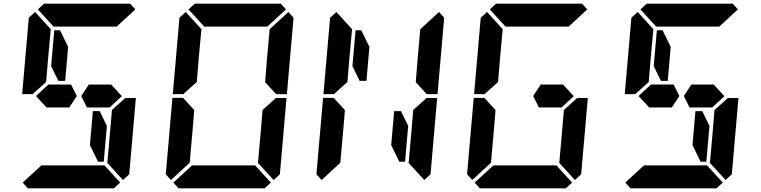

<svg xmlns="http://www.w3.org/2000/svg" viewBox="-20 -1020 4120 1040"><path d="M162 -515 158 -510H100L136 -924L170 -955L255 -862L240 -698L231 -590L230 -576ZM582 -562 640 -499 574 -438H546H510H451L420 -500L461 -562H520H557ZM654 -485 658 -489H716L680 -76L646 -45L561 -138L562 -144L576 -302L584 -396L586 -424ZM559 -338 542 -144H511L467 -234L483 -418H520ZM631 -31 597 0H426H302H131L103 -31L204 -124H229H313H437H521H546ZM185 -969 219 -1000H390H514H685L713 -969L612 -876H587H503H379H295H276H270ZM365 -562 396 -500 355 -438H296H259H232L175 -500L242 -562H269H306ZM257 -662 274 -856H305L349 -766L333 -582H296Z M978 -515 974 -510H916L952 -924L986 -955L1071 -862L1056 -698L1047 -590L1046 -576ZM1008 -144 1007 -138 906 -45 878 -76 914 -490H972L976 -485L1032 -424L1029 -384L1022 -302ZM1470 -485 1474 -489H1532L1496 -76L1462 -45L1377 -138L1378 -144L1392 -302L1400 -396L1402 -424ZM1542 -955 1570 -924 1534 -510H1476L1472 -514L1416 -575L1417 -586L1426 -698L1440 -856L1441 -862ZM1447 -31 1413 0H1242H1118H947L919 -31L1020 -124H1045H1129H1253H1337H1362ZM1001 -969 1035 -1000H1206H1330H1501L1529 -969L1428 -876H1403H1319H1195H1111H1092H1086Z M1794 -515 1790 -510H1732L1768 -924L1802 -955L1887 -862L1872 -698L1863 -590L1862 -576ZM1824 -144 1823 -138 1722 -45 1694 -76 1730 -490H1788L1792 -485L1848 -424L1845 -384L1838 -302ZM2286 -485 2290 -489H2348L2312 -76L2278 -45L2193 -138L2194 -144L2208 -302L2216 -396L2218 -424ZM2358 -955 2386 -924 2350 -510H2292L2288 -514L2232 -575L2233 -586L2242 -698L2256 -856L2257 -862ZM2191 -338 2174 -144H2143L2099 -234L2115 -418H2152ZM1889 -662 1906 -856H1937L1981 -766L1965 -582H1928Z M2610 -515 2606 -510H2548L2584 -924L2618 -955L2703 -862L2688 -698L2679 -590L2678 -576ZM3030 -562 3088 -499 3022 -438H2994H2958H2899L2868 -500L2909 -562H2968H3005ZM2640 -144 2639 -138 2538 -45 2510 -76 2546 -490H2604L2608 -485L2664 -424L2661 -384L2654 -302ZM3102 -485 3106 -489H3164L3128 -76L3094 -45L3009 -138L3010 -144L3024 -302L3032 -396L3034 -424ZM3079 -31 3045 0H2874H2750H2579L2551 -31L2652 -124H2677H2761H2885H2969H2994ZM2633 -969 2667 -1000H2838H2962H3133L3161 -969L3060 -876H3035H2951H2827H2743H2724H2718Z M3426 -515 3422 -510H3364L3400 -924L3434 -955L3519 -862L3504 -698L3495 -590L3494 -576ZM3846 -562 3904 -499 3838 -438H3810H3774H3715L3684 -500L3725 -562H3784H3821ZM3918 -485 3922 -489H3980L3944 -76L3910 -45L3825 -138L3826 -144L3840 -302L3848 -396L3850 -424ZM3823 -338 3806 -144H3775L3731 -234L3747 -418H3784ZM3895 -31 3861 0H3690H3566H3395L3367 -31L3468 -124H3493H3577H3701H3785H3810ZM3449 -969 3483 -1000H3654H3778H3949L3977 -969L3876 -876H3851H3767H3643H3559H3540H3534ZM3629 -562 3660 -500 3619 -438H3560H3523H3496L3439 -500L3506 -562H3533H3570ZM3521 -662 3538 -856H3569L3613 -766L3597 -582H3560Z"/></svg>

Font: DSEG14 Classic
Style: Bold Italic
Weight: 700
Italic angle: -5°
Designer: Keshikan(Twitter:@keshinomi_88pro)
Version: Version 0.46